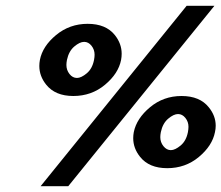

<svg xmlns="http://www.w3.org/2000/svg" viewBox="-20 -645 767 665"><path d="M246.6 -375Q261.2 -375 280.5 -391.1Q299.8 -407.2 305.7 -437.5Q307.6 -447.3 307.6 -455.6Q307.6 -473.1 296.9 -486.6Q286.1 -500 271.5 -500Q256.3 -500 237.3 -483.9Q218.3 -467.8 211.9 -437.5Q210 -427.7 210 -419.9Q210 -402.3 220.7 -388.7Q231.4 -375 246.6 -375ZM571.8 -125Q586.4 -125 605.7 -141.1Q625 -157.2 630.9 -187.5Q632.8 -197.8 632.8 -206.1Q632.8 -223.1 622.1 -236.6Q611.3 -250 596.7 -250Q581.5 -250 562.5 -233.9Q543.5 -217.8 537.1 -187.5Q535.2 -177.7 535.2 -169.9Q535.2 -152.3 546.1 -138.7Q557.1 -125 571.8 -125ZM120.6 0 626.5 -625H722.7L216.3 0ZM559.1 -62.5Q496.6 -62.5 465.3 -101.6Q441.4 -131.3 441.4 -166.5Q441.4 -176.8 443.4 -187.5Q453.1 -234.9 499.8 -273.7Q546.4 -312.5 608.9 -312.5Q671.9 -312.5 703.1 -273.4Q727.1 -244.1 727.1 -209.5Q727.1 -198.7 724.6 -187.5Q715.3 -140.1 668.7 -101.3Q622.1 -62.5 559.1 -62.5ZM233.9 -312.5Q171.4 -312.5 140.1 -351.6Q116.2 -381.3 116.2 -416.5Q116.2 -426.8 118.2 -437.5Q127.4 -484.9 174.3 -523.7Q221.2 -562.5 283.7 -562.5Q346.7 -562.5 377.9 -523.4Q401.4 -493.7 401.4 -459Q401.4 -448.2 399.4 -437.5Q390.1 -390.1 343.5 -351.3Q296.9 -312.5 233.9 -312.5Z"/></svg>

Font: Juliett
Style: Bold Italic
Weight: 700
Italic angle: -11.25°
Designer: GGBotNet
Foundry: GGBotNet
Version: 0.60